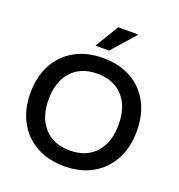

<svg xmlns="http://www.w3.org/2000/svg" viewBox="-157 -1021 1080 1160"><g transform="rotate(20 383.5 -440.5)"><path d="M383.3 10Q280.8 10 203.8 -32.9Q126.7 -75.8 84.2 -154.2Q41.7 -232.5 41.7 -337.5Q41.7 -443.3 84.2 -521.2Q126.7 -599.2 203.3 -642.1Q280 -685 383.3 -685Q487.5 -685 564.2 -642.5Q640.8 -600 682.9 -522.1Q725 -444.2 725 -337.5Q725 -232.5 682.5 -154.2Q640 -75.8 563.3 -32.9Q486.7 10 383.3 10ZM383.3 -90.8Q489.2 -90.8 548.8 -157.5Q608.3 -224.2 608.3 -337.5Q608.3 -451.7 549.2 -517.9Q490 -584.2 383.3 -584.2Q277.5 -584.2 217.9 -517.9Q158.3 -451.7 158.3 -337.5Q158.3 -223.3 217.9 -157.1Q277.5 -90.8 383.3 -90.8ZM315 -739.2V-742.5L405 -890.8H531.7V-887.5L400.8 -739.2Z"/></g></svg>

Font: Funnel Display Light Medium
Style: Regular
Weight: 500
Version: Version 1.000